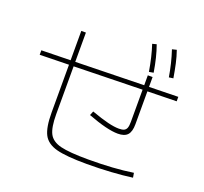

<svg xmlns="http://www.w3.org/2000/svg" viewBox="-138 -979 1215 1146"><g transform="rotate(20 469.0 -406.0)"><path d="M221.7 -210.9V-514.6L37.1 -510.7V-539.1L221.7 -543V-729.5H251V-543.5L685.5 -553.2V-616.2H715.8V-553.7L900.4 -557.6V-529.3L715.8 -525.4V-316.4Q715.8 -269.5 697 -248.5Q678.2 -227.5 635.7 -227.5Q568.4 -227.5 442.4 -275.4L453.1 -301.8Q518.1 -278.3 560.3 -268.1Q602.5 -257.8 631.8 -257.8Q652.8 -257.8 664.3 -263.4Q675.8 -269 680.7 -282.5Q685.5 -295.9 685.5 -321.3V-524.9L251 -515.1V-210.9Q251 -127.4 271 -88.9Q291 -50.3 346.7 -36.4Q402.3 -22.5 523.4 -22.5Q686 -22.5 806.6 -41L811.5 -11.7Q751.5 -3.4 677 1.2Q602.5 5.9 523.4 5.9Q393.1 5.9 330.8 -10.7Q268.6 -27.3 245.1 -72Q221.7 -116.7 221.7 -210.9ZM645.5 -801.8 671.9 -808.6Q685.5 -770.5 695.3 -730.5Q705.1 -690.4 712.9 -642.6L684.6 -637.7Q669.4 -730 645.5 -801.8ZM767.6 -811.5 795.9 -818.4Q809.1 -780.8 817.9 -741Q826.7 -701.2 835 -651.4L807.6 -647.5Q793.5 -733.9 767.6 -811.5Z"/></g></svg>

Font: Pretendard JP Thin
Style: Regular
Weight: 100
Designer: Base glyphs from Inter by Rasmus Andersson; Hangeul glyphs from Noto Sans CJK(Source Han Sans) by Jang Soo-young and Kan
Foundry: Kil Hyung-jin
Version: Version 1.309